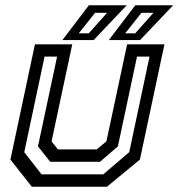

<svg xmlns="http://www.w3.org/2000/svg" viewBox="-20 -708 676 728"><path d="M100.5 0 19.5 -103 112.5 -540H254L175.5 -172L199.5 -141.5H346.5L383.5 -172L462 -540H603.5L510.5 -103L385.5 0ZM137.5 -47H371.5L470 -131L547 -493.5H499.5L427 -153L359 -94.5H170.5L124 -153L196.5 -493.5H149L72 -131ZM392.5 -556 493 -688H636.5L511 -556ZM278.5 -581.5H316.5L386 -659.5H340.5ZM216.5 -556 317 -688H460.5L335 -556ZM454.5 -581.5H492.5L562 -659.5H516.5Z"/></svg>

Font: Tourney Thin Medium
Style: Italic
Weight: 500
Italic angle: -12°
Version: Version 1.015